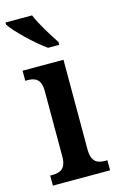

<svg xmlns="http://www.w3.org/2000/svg" viewBox="-119 -816 534 866"><g transform="rotate(-15 148.5 -383.0)"><path d="M156 -606H208V-619C183 -657 142 -721 124 -766H0V-756C22 -721 104 -642 156 -606ZM16 0H283V-47H273C237 -47 209 -58 209 -118V-536H18V-489H29C63 -489 91 -478 91 -422V-116C91 -58 62 -47 26 -47H16Z"/></g></svg>

Font: Noto Serif Tamil Condensed SemiBold
Style: Regular
Weight: 600
Width: 3
Designer: Indian Type Foundry, Tom Grace, and the Monotype Design Team
Foundry: Monotype Imaging Inc.
Version: Version 2.004